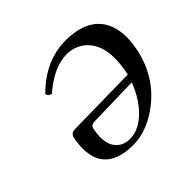

<svg xmlns="http://www.w3.org/2000/svg" viewBox="-115 -542 675 675"><g transform="rotate(-45 223.0 -204.5)"><path d="M345.7 -149.9 151.9 -145Q138.2 -143.1 135.3 -131.8Q117.7 -48.8 165.5 -21.5Q181.2 -13.2 199.7 -13.2Q252 -13.2 298.3 -67.4Q327.1 -101.6 345.7 -149.9ZM118.2 -319.8Q103.5 -322.8 101.6 -335.9Q183.1 -418.5 286.1 -418.9Q385.7 -418 424.3 -357.9Q457.5 -304.7 439 -215.8Q413.6 -97.2 315.9 -31.2Q254.4 9.8 194.8 9.8Q59.6 9.8 58.6 -106.4Q58.6 -130.9 64.5 -158.2Q69.3 -173.8 86.4 -174.8L355 -179.2Q372.6 -264.2 353.5 -313Q331.5 -367.7 274.9 -379.9Q264.2 -381.8 254.4 -381.8Q194.3 -381.8 129.4 -329.1Q123.5 -324.2 118.2 -319.8Z"/></g></svg>

Font: Linux Libertine Display Slanted O
Style: Slanted
Weight: 400
Designer: Philipp H. Poll
Foundry: Philipp H. Poll
Version: Version 5.0.9